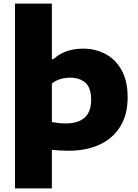

<svg xmlns="http://www.w3.org/2000/svg" viewBox="-20 -828 767 1068"><path d="M63.5 220V-808H268.5V-499H277.5Q340.5 -557.5 443 -557.5Q510 -557.5 566 -528Q622 -498.5 656 -438.5Q690 -378.5 690 -286Q690 -192 650 -125.8Q610 -59.5 536 -24.5Q462 10.5 359.5 10.5Q335 10.5 311.8 9Q288.5 7.5 268.5 5.5V220ZM345 -141.5Q487 -141.5 487 -272.5Q487 -340 454.8 -368Q422.5 -396 370 -396Q343.5 -396 316.2 -388.2Q289 -380.5 268.5 -363V-149Q284 -146 303.8 -143.8Q323.5 -141.5 345 -141.5Z"/></svg>

Font: Encode Sans Exp XBd
Style: Regular
Weight: 800
Width: 7
Designer: Multiple Designers
Foundry: Impallari Type
Version: Version 3.002; ttfautohint (v1.8.3) -l 8 -r 50 -G 200 -x 14 